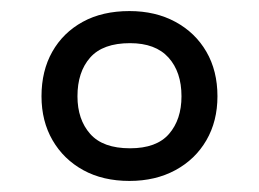

<svg xmlns="http://www.w3.org/2000/svg" viewBox="-20 -744 468 347"><path d="M214 -417Q166 -417 130.5 -436.5Q95 -456 75 -490.5Q55 -525 55 -570Q55 -616 74.5 -650.5Q94 -685 129.5 -704.5Q165 -724 214 -724Q261 -724 297 -704.5Q333 -685 353 -650.5Q373 -616 373 -570Q373 -525 353 -490.5Q333 -456 297 -436.5Q261 -417 214 -417ZM215 -476Q263 -476 285.5 -502Q308 -528 308 -570Q308 -614 284.5 -640Q261 -666 215 -666Q166 -666 143 -640Q120 -614 120 -570Q120 -528 143 -502Q166 -476 215 -476Z"/></svg>

Font: Noto Naskh Arabic
Style: Regular
Weight: 400
Designer: Monotype Design Team, David Williams, Mohamad Dakak and Nizar Qandah
Foundry: Monotype Imaging Inc.
Version: Version 2.013